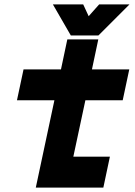

<svg xmlns="http://www.w3.org/2000/svg" viewBox="-20 -857 616 877"><path d="M143.5 0 228.5 -399H57.5L87.5 -540H258.5L287.5 -677H429L400 -540H570.5L540.5 -399H370L315 -141.5H482L452 0ZM345 -614.5 314.5 -471.5ZM229.5 -71.5 247.5 -156.5ZM303.5 -695 221.5 -837H360L385 -783L433 -837H571.5L429.5 -695Z"/></svg>

Font: Tourney Expanded Black
Style: Italic
Weight: 900
Width: 7
Italic angle: -12°
Designer: Tyler Finck
Foundry: Etcetera Type Co
Version: Version 1.010; ttfautohint (v1.8.3)